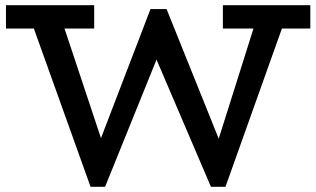

<svg xmlns="http://www.w3.org/2000/svg" viewBox="-20 -706 1218 740"><path d="M3 -596V-686H343V-596ZM329 14 98 -631H217L403 -72L368 14ZM345 14 321 -48 560 -671H600L622 -572L385 14ZM793 14 544 -568 583 -671H622L863 -72L831 14ZM808 14 784 -48 968 -631H1079L849 14ZM839 -596V-686H1176V-596Z"/></svg>

Font: BioRhyme Medium
Style: Regular
Weight: 500
Designer: Aoife Mooney
Foundry: Aoife Mooney Type
Version: Version 1.600;gftools[0.9.33]